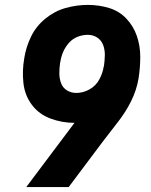

<svg xmlns="http://www.w3.org/2000/svg" viewBox="-20 -763 616 783"><path d="M87 0H260L398 -184Q429 -225 460.5 -265Q492 -305 514.5 -350Q537 -395 545 -443Q552 -487 552 -531.5Q552 -576 538 -616.5Q524 -657 495 -687.5Q466 -718 424.5 -730.5Q383 -743 338 -743Q293 -743 248 -730.5Q203 -718 165 -687Q127 -656 106.5 -613.5Q86 -571 79 -526Q70 -475 75.5 -424.5Q81 -374 110 -335.5Q139 -297 186 -279.5Q233 -262 284 -262Q282 -260 280 -257ZM291 -384Q270 -384 253 -394.5Q236 -405 229 -424Q222 -443 222 -464Q222 -485 225 -506L226 -510Q229 -531 237.5 -551Q246 -571 261 -588Q276 -605 296.5 -613Q317 -621 338 -621Q360 -621 377 -609.5Q394 -598 401 -578.5Q408 -559 407.5 -537.5Q407 -516 404 -494L403 -492Q399 -465 385 -439Q371 -413 345 -398.5Q319 -384 291 -384Z"/></svg>

Font: Iosevka Sparkle Heavy Oblique
Style: Regular
Weight: 900
Italic angle: -9°
Designer: Belleve Invis
Foundry: Belleve Invis
Version: Version 4.5.0; ttfautohint (v1.8.3)